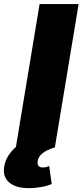

<svg xmlns="http://www.w3.org/2000/svg" viewBox="-80 -748 420 975"><path d="M319.3 -727.5 198.7 0H0.5L121.1 -727.5ZM67.4 207.5Q0.5 207.5 -33.4 178.5Q-67.4 149.4 -58.6 97.7Q-53.2 64 -32.7 35.2Q-12.2 6.3 15.6 -13.2L198.7 0Q153.3 14.6 134 31.7Q114.7 48.8 111.3 69.8Q108.9 85.4 115.5 94Q122.1 102.5 137.7 102.5Q146 102.5 154.1 100.6Q162.1 98.6 169.9 94.7L182.6 186.5Q160.6 196.3 128.2 201.9Q95.7 207.5 67.4 207.5Z"/></svg>

Font: Inter 17pt Black
Style: Italic
Weight: 900
Italic angle: -9.3988°
Version: Version 4.001;git-66647c0bb